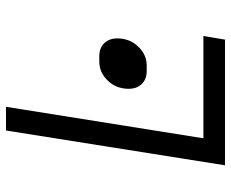

<svg xmlns="http://www.w3.org/2000/svg" viewBox="-85 -685 770 640"><g transform="rotate(-90 300.0 -365.0)"><path d="M488 0H69L185 -730H264L159 -72H500ZM383 -261Q356 -261 340 -277.5Q324 -294 324 -321Q324 -362 351 -390.5Q378 -419 415 -419H433Q460 -419 476 -402.5Q492 -386 492 -359Q492 -318 465 -289.5Q438 -261 401 -261Z"/></g></svg>

Font: JetBrains Mono Semi Light
Style: Italic
Weight: 350
Italic angle: -9°
Monospace: yes
Designer: Philipp Nurullin, Konstantin Bulenkov
Foundry: JetBrains
Version: 2.002